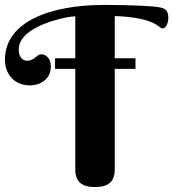

<svg xmlns="http://www.w3.org/2000/svg" viewBox="-20 -750 702 778"><path d="M529 -514H445V-685C613 -679 623 -635 638 -635C655 -635 662 -661 662 -676C662 -694 659 -713 633 -719C606 -726 507 -730 401 -730C180 -730 0 -660 0 -508C0 -450 38 -404 101 -404C142 -404 186 -428 186 -480C186 -517 163 -530 148 -530C128 -530 121 -504 89 -504C82 -504 56 -508 56 -550C56 -629 189 -668 252 -680C263 -682 274 -683 285 -684V-514H203V-471H285V-64C285 -14 311 8 365 8C419 8 445 -14 445 -64V-471H529Z"/></svg>

Font: Berkshire Swash
Style: Regular
Weight: 700
Designer: Astigmatic (AOETI)
Foundry: Astigmatic (AOETI)
Version: Version 1.000